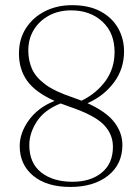

<svg xmlns="http://www.w3.org/2000/svg" viewBox="-20 -730 550 760"><path d="M258.5 10Q165 10 111.5 -34.2Q58 -78.5 58 -152Q58 -204 94.2 -254.2Q130.5 -304.5 196 -330.5Q119.5 -365 87.2 -410.5Q55 -456 55 -518.5Q55 -575 82.5 -618Q110 -661 157.5 -685.2Q205 -709.5 265 -709.5Q332.5 -709.5 378.2 -684.8Q424 -660 447.5 -618.5Q471 -577 471 -526.5Q471 -457 431 -403.5Q391 -350 326.5 -321.5Q400.5 -288 432.5 -246.2Q464.5 -204.5 464.5 -156.5Q464.5 -79.5 407.8 -34.8Q351 10 258.5 10ZM267.5 -344.5Q286.5 -338 303 -331.5Q362 -360.5 397.8 -409.8Q433.5 -459 433.5 -524Q433.5 -600 385.2 -644.5Q337 -689 261.5 -689Q212.5 -689 174.2 -668.5Q136 -648 114 -612.2Q92 -576.5 92 -530Q92 -491.5 106.2 -458.2Q120.5 -425 158.5 -396.5Q196.5 -368 267.5 -344.5ZM96 -156Q96 -84.5 143 -47.5Q190 -10.5 267 -10.5Q339 -10.5 383 -46.8Q427 -83 427 -149Q427 -199.5 389.8 -237.2Q352.5 -275 253 -308.5Q235.5 -314.5 220 -320.5Q155.5 -295 125.8 -249Q96 -203 96 -156Z"/></svg>

Font: Fraunces 9pt Thin
Style: Regular
Weight: 100
Version: Version 1.000;[b76b70a41]